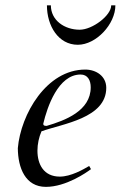

<svg xmlns="http://www.w3.org/2000/svg" viewBox="-20 -708 465 741"><path d="M48.8 -136.2C49.3 -59.6 78.1 13.2 157.2 13.2C234.9 13.2 314.5 -42.5 331.1 -55.2L324.2 -67.4C300.8 -53.7 253.4 -26.4 210.9 -26.4C148.4 -26.4 124.5 -74.2 124.5 -126.5C124.5 -152.3 130.4 -178.7 140.1 -201.2C221.2 -230.5 390.1 -251.5 390.1 -369.1C390.1 -414.1 351.1 -439.5 309.1 -439.5C159.2 -439.5 60.1 -266.6 48.8 -136.2ZM147 -230.5C162.1 -294.9 204.6 -420.4 291 -420.4C318.8 -420.4 330.1 -397.5 330.1 -371.1C330.1 -280.3 231.9 -243.2 160.2 -222.2C149.9 -222.2 147 -224.1 147 -230.5ZM280.3 -535.2C351.1 -535.2 425.3 -614.7 425.3 -687.5H409.2C409.2 -647.9 336.4 -593.3 287.6 -593.3C229 -593.3 176.3 -629.4 176.3 -687.5H161.1C161.1 -608.4 205.1 -535.2 280.3 -535.2Z"/></svg>

Font: Cardo
Style: Italic
Weight: 400
Designer: David J. Perry
Foundry: David J. Perry
Version: Version 0.99